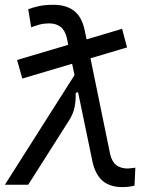

<svg xmlns="http://www.w3.org/2000/svg" viewBox="-29 -762 635 792"><path d="M63 -438 41.5 -514.6 252.4 -577.1 246.6 -606Q238.8 -638.2 220 -651.9Q201.2 -665.5 174.3 -665.5Q151.9 -665.5 135 -660.9Q118.2 -656.2 99.6 -649.4L87.4 -724.1Q107.4 -731.4 131.6 -736.8Q155.8 -742.2 191.4 -742.2Q242.7 -742.2 274.9 -718.5Q307.1 -694.8 319.3 -641.6L328.1 -599.6L474.6 -643.1L495.1 -566.4L344.2 -521.5L425.3 -126.5Q432.6 -94.7 450.9 -80.8Q469.2 -66.9 497.6 -66.9Q503.4 -66.9 529.3 -70.3L525.9 3.9Q500.5 9.8 475.6 9.8Q426.3 9.8 396 -14.6Q365.7 -39.1 353 -92.8L293 -381.8L283.2 -378.9Q284.2 -347.7 278.8 -320.6Q273.4 -293.5 257.3 -267.6L87.4 0H-8.8L278.3 -452.1L268.6 -499Z"/></svg>

Font: Cascadia Code NF SemiLight
Style: Italic
Weight: 350
Italic angle: -10°
Monospace: yes
Designer: Aaron Bell
Foundry: Saja Typeworks
Version: Version 2404.023; ttfautohint (v1.8.4)